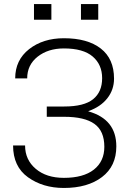

<svg xmlns="http://www.w3.org/2000/svg" viewBox="-20 -908 635 938"><path d="M537.1 -523.9Q537.1 -469.7 504.4 -428Q471.7 -386.2 412.1 -365.2V-363.8Q480 -344.7 514.2 -302Q548.3 -259.3 548.3 -192.9Q548.3 -96.2 478.3 -43Q408.2 10.3 292 10.3Q189.5 10.3 116.7 -42Q43.9 -94.2 43.9 -197.3H102.5Q102.5 -127.4 154.5 -83.3Q206.5 -39.1 292 -39.1Q387.2 -39.1 438.5 -79.3Q489.7 -119.6 489.7 -190.9Q489.7 -268.1 441.4 -302.7Q393.1 -337.4 293.9 -337.4H208.5V-387.7H293.9Q390.6 -387.7 434.8 -423.3Q479 -459 479 -525.9Q479 -592.3 432.9 -631.8Q386.7 -671.4 292 -671.4Q214.8 -671.4 163.8 -631.1Q112.8 -590.8 112.8 -524.9H54.2Q54.2 -614.7 122.3 -668Q190.4 -721.2 292 -721.2Q407.7 -721.2 472.4 -670.9Q537.1 -620.6 537.1 -523.9ZM460 -811.5H375.5V-888.2H460ZM231 -811.5H146V-888.2H231Z"/></svg>

Font: Franko
Style: Light
Weight: 300
Designer: Google
Version: Version 1.200310; 2013